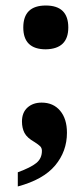

<svg xmlns="http://www.w3.org/2000/svg" viewBox="-20 -526 269 700"><path d="M44.9 102.1Q91.8 85 112.3 68.4Q132.8 51.8 132.8 23.9Q132.8 13.7 126.5 7.3Q120.1 1 106.4 -7.8Q78.6 -23.4 69.3 -41.3Q60.1 -59.1 60.1 -83Q60.1 -115.7 80.1 -133.8Q100.1 -151.9 131.8 -151.9Q174.3 -151.9 199.2 -122.3Q224.1 -92.8 224.1 -42Q224.1 25.9 180.9 77.4Q137.7 128.9 44.9 153.8ZM64.9 -425.8Q64.9 -505.9 147 -505.9Q229 -505.9 229 -425.8Q229 -347.7 147 -346.2Q64.9 -346.2 64.9 -425.8Z"/></svg>

Font: Noto Serif Devanagari
Style: Bold
Weight: 700
Designer: Monotype Design Team
Foundry: Monotype Imaging Inc.
Version: Version 1.01